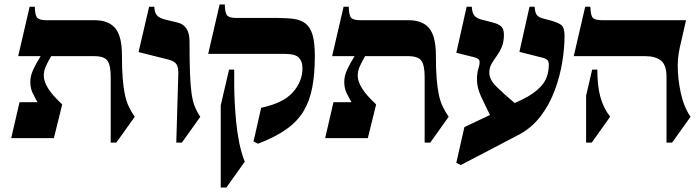

<svg xmlns="http://www.w3.org/2000/svg" viewBox="-20 -615 3110 855"><path d="M175 -278Q175 -252 194.5 -221Q214 -190 257 -150L220 0H30L67 -160H147Q134 -183 124.5 -203Q115 -223 115 -251Q115 -277 128.5 -306Q142 -335 161 -365H61L112 -585H135Q136 -545 146.5 -535Q157 -525 187 -525H401Q464 -525 493.5 -489Q523 -453 523 -370Q523 -307 526.5 -264.5Q530 -222 536.5 -192Q543 -162 554 -139.5Q565 -117 580 -95L498 20H473V-273Q473 -324 458.5 -344.5Q444 -365 399 -365H208Q192 -338 183.5 -318Q175 -298 175 -278Z M824 -430Q824 -345 826 -290Q828 -235 833 -199.5Q838 -164 847.5 -140.5Q857 -117 872 -95L790 20H765L774 -285Q775 -314 766 -328.5Q757 -343 729 -350L597 -383L644 -585H667Q668 -560 678.5 -547Q689 -534 719 -527L769 -515Q824 -503 824 -430Z M1218 -535Q1259 -535 1290 -530.5Q1321 -526 1341.5 -509.5Q1362 -493 1372 -459Q1382 -425 1382 -365Q1382 -286 1370.5 -225.5Q1359 -165 1331.5 -119.5Q1304 -74 1254.5 -39Q1205 -4 1129 25L1109 15L1143 -135Q1242 -156 1284.5 -204.5Q1327 -253 1327 -311Q1327 -341 1311 -358Q1295 -375 1249 -375H907L958 -595H981Q982 -555 992.5 -545Q1003 -535 1033 -535ZM1000 -305H1023V-235Q1023 -207 1025 -164.5Q1027 -122 1031.5 -74Q1036 -26 1045.5 21Q1055 68 1070 105L988 220H963V-146Z M1573 -278Q1573 -252 1592.5 -221Q1612 -190 1655 -150L1618 0H1428L1465 -160H1545Q1532 -183 1522.5 -203Q1513 -223 1513 -251Q1513 -277 1526.5 -306Q1540 -335 1559 -365H1459L1510 -585H1533Q1534 -545 1544.5 -535Q1555 -525 1585 -525H1799Q1862 -525 1891.5 -489Q1921 -453 1921 -370Q1921 -307 1924.5 -264.5Q1928 -222 1934.5 -192Q1941 -162 1952 -139.5Q1963 -117 1978 -95L1896 20H1871V-273Q1871 -324 1856.5 -344.5Q1842 -365 1797 -365H1606Q1590 -338 1581.5 -318Q1573 -298 1573 -278Z M2397 -533 2431 -524Q2464 -515 2479 -504Q2494 -493 2494 -455Q2494 -400 2483.5 -336.5Q2473 -273 2449.5 -210.5Q2426 -148 2387 -97Q2348 -46 2292 -16L2032 120L2012 110L2048 -49L2162 -103Q2140 -147 2122 -186Q2104 -225 2104 -260Q2104 -290 2110.5 -310Q2117 -330 2115.5 -342.5Q2114 -355 2088 -361L2012 -380L2058 -585H2081Q2082 -560 2091.5 -547Q2101 -534 2123 -528L2174 -515Q2198 -509 2211 -498Q2224 -487 2224 -461Q2224 -427 2214 -404.5Q2204 -382 2191.5 -365Q2179 -348 2169 -331Q2159 -314 2159 -291Q2159 -261 2190 -230Q2221 -199 2272 -156L2304 -171Q2359 -197 2391.5 -233.5Q2424 -270 2424 -329Q2424 -340 2417.5 -347.5Q2411 -355 2392 -359L2293 -384L2338 -585H2361Q2362 -560 2370 -549Q2378 -538 2397 -533Z M2998 -325Q2998 -264 3011.5 -201.5Q3025 -139 3055 -95L2973 20H2948V-273Q2948 -326 2923 -345.5Q2898 -365 2853 -365H2535L2586 -585H2609Q2610 -545 2620.5 -535Q2631 -525 2661 -525H3035Q3024 -474 3015.5 -439.5Q3007 -405 3002.5 -379Q2998 -353 2998 -325ZM2590 -189 2617 -305H2640Q2640 -234 2653 -185Q2666 -136 2697 -95L2615 20H2590Z"/></svg>

Font: Bona Nova
Style: Bold
Weight: 700
Designer: Mateusz Machalski
Foundry: Capitalics
Version: Version 4.001; ttfautohint (v1.8.3)